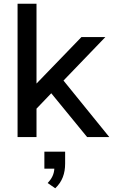

<svg xmlns="http://www.w3.org/2000/svg" viewBox="-20 -739 609 1035"><path d="M547.9 -539.1H418.9L176.8 -288.6V-718.8H74.7V0H176.8V-153.3L256.3 -236.3L449.7 0H569.3L322.3 -304.7ZM277.8 275.9C315.9 240.2 331.1 195.8 331.1 142.6V78.6H219.2V170.4H272.9C271 198.7 261.2 222.2 236.8 247.6Z"/></svg>

Font: Winston
Style: Regular
Weight: 400
Designer: Vernon Adams, Kim Jin-seong, David Berlow, Cristiano Sobral
Foundry: The Winston Project Authors
Version: Version 3.004